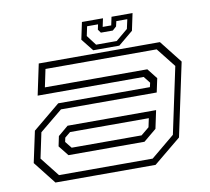

<svg xmlns="http://www.w3.org/2000/svg" viewBox="-77 -776 942 863"><g transform="rotate(-10 394.0 -345.0)"><path d="M108 0 27 -103 57.5 -245.5 182 -348.5H600.5L605 -368L581 -398.5H97L127 -540H680L761 -437L690 -103L565 0ZM129.5 -30H557L665 -119.5L729.5 -422.5L660 -510.5H152.5L135.5 -429.5H603L640 -382.5L626.5 -319.5H189.5L85 -233.5L60.5 -117.5ZM187 -111 150 -157.5 159.5 -203 206 -242H610L592.5 -159.5L534 -111ZM207 -141.5H526L563 -172L571.5 -212H212L186.5 -191L182.5 -172ZM378.5 -556 334 -612 350.5 -690H446.5L438.5 -652H477.5L485.5 -690H581.5L565 -612L497.5 -556ZM395.5 -578.5H489.5L544 -624L553.5 -667H503.5L498 -643.5L480.5 -628H426L415 -643.5L420 -667H370L361 -624Z"/></g></svg>

Font: Tourney Expanded Light
Style: Italic
Weight: 300
Width: 7
Italic angle: -12°
Designer: Tyler Finck
Foundry: Etcetera Type Co
Version: Version 1.010; ttfautohint (v1.8.3)